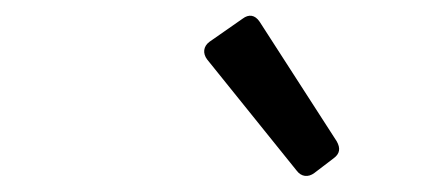

<svg xmlns="http://www.w3.org/2000/svg" viewBox="-20 -798 558 243"><path d="M242.2 -722.7 355.5 -582C361.3 -574.2 370.1 -573.2 377.9 -579.1L402.3 -597.7C410.2 -603.5 411.1 -610.4 406.2 -619.1L308.6 -770.5C302.7 -779.3 294.9 -780.3 287.1 -774.4L245.1 -745.1C237.3 -739.3 236.3 -730.5 242.2 -722.7Z"/></svg>

Font: Ed Sans Neue
Style: Italic
Weight: 400
Italic angle: -11°
Designer: Stephen Hutchings
Version: Version 1.004;PS 001.004;hotconv 1.0.88;makeotf.lib2.5.64775